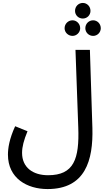

<svg xmlns="http://www.w3.org/2000/svg" viewBox="-20 -1054 710 1305"><path d="M543 -928C572 -928 595 -951 595 -980C595 -1010 572 -1034 543 -1034C513 -1034 490 -1010 490 -980C490 -951 513 -928 543 -928ZM473 -810C501 -810 525 -834 525 -862C525 -892 501 -916 473 -916C443 -916 419 -892 419 -862C419 -834 443 -810 473 -810ZM613 -810C642 -810 665 -834 665 -862C665 -892 642 -916 613 -916C583 -916 560 -892 560 -862C560 -834 583 -810 613 -810ZM34 -3C34 158 164 231 303 231C560 231 614 36 608 -184L591 -715H493L512 -188C520 27 482 137 307 137C203 137 130 84 130 -15C130 -57 142 -101 167 -162L83 -196C43 -109 34 -46 34 -3Z"/></svg>

Font: Noto Sans Arabic SemCond Med
Style: Regular
Weight: 500
Width: 4
Designer: Monotype Design Team, Nadine Chahine, Nizar Qandah and Khaled Hosny
Foundry: Monotype Imaging Inc.
Version: Version 2.012